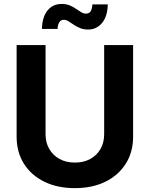

<svg xmlns="http://www.w3.org/2000/svg" viewBox="-20 -960 772 990"><path d="M366 10.1Q275.8 10.1 208.2 -23.2Q140.5 -56.5 103.1 -116.2Q65.7 -176 65.7 -255.2V-727.5H214.9V-267.5Q214.9 -225 233.8 -192.2Q252.6 -159.3 286.5 -140.5Q320.4 -121.7 366 -121.7Q411.8 -121.7 445.7 -140.5Q479.6 -159.3 498.3 -192.2Q517.1 -225 517.1 -267.5V-727.5H666.3V-255.2Q666.3 -176 628.7 -116.2Q591.2 -56.5 523.7 -23.2Q456.1 10.1 366 10.1ZM434.4 -807.7Q411.1 -807.7 392.7 -815.3Q374.3 -822.8 359.7 -832.9Q345.1 -842.9 332.7 -850.5Q320.3 -858 308.6 -858Q293.6 -858 285.6 -844.9Q277.7 -831.7 276.7 -810.7H196.2Q197.7 -872.6 225.2 -906.2Q252.8 -939.7 298 -939.7Q321.5 -939.7 339.5 -932.2Q357.4 -924.6 371.7 -914.7Q386 -904.8 398.4 -897.3Q410.8 -889.8 423.3 -889.8Q440 -889.8 447.5 -901.8Q455 -913.9 456.4 -937.2H535.7Q534.5 -875.5 506.2 -841.6Q477.9 -807.7 434.4 -807.7Z"/></svg>

Font: Inter Variable LoSnoCo
Style: Regular
Weight: 400
Designer: Rasmus Andersson
Foundry: rsms
Version: Version 4.000;git-a52131595; featfreeze: case,dlig,ss01,ss02